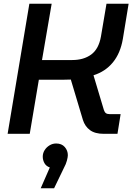

<svg xmlns="http://www.w3.org/2000/svg" viewBox="-20 -720 718 1033"><path d="M21 0 138 -700H258L206 -397H369Q430 -397 470.5 -426.5Q511 -456 523 -523L553 -700H672L641 -511Q628 -434 587.5 -384.5Q547 -335 483 -315L539 -128Q543 -116 550 -111Q557 -106 570 -106H629L612 0H538Q491 0 464 -20Q437 -40 426 -75L361 -292Q351 -292 339.5 -291.5Q328 -291 318 -291H189L140 0ZM199 293 248 181Q228 174 219 157.5Q210 141 210 123Q210 104 220 88Q230 72 246.5 62Q263 52 282 52Q312 52 328.5 71Q345 90 345 115Q345 125 340 144Q335 163 325 181L271 293Z"/></svg>

Font: MuseoModerno Medium
Style: Italic
Weight: 500
Italic angle: -9°
Designer: Pablo Cosgaya, Héctor Gatti, Marcela Romero, and the Authors of The MuseoModerno Project.
Foundry: Omnibus-Type Team
Version: Version 1.003